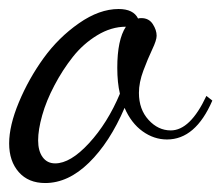

<svg xmlns="http://www.w3.org/2000/svg" viewBox="-50 -372 489 424"><path d="M405.8 -160.2 418.9 -149.9Q381.8 -64 318.8 -64Q290 -64 264.9 -82Q239.7 -100.1 225.1 -133.8Q192.4 -57.6 146.5 -12.7Q100.6 32.2 49.8 32.2Q12.7 32.2 -8.5 8.1Q-29.8 -16.1 -29.8 -55.2Q-29.8 -94.7 -8.3 -146.2Q13.2 -197.8 46.1 -243.4Q79.1 -289.1 124.3 -320.6Q169.4 -352.1 211.9 -352.1Q244.6 -352.1 254.9 -331.1Q256.8 -332 262.2 -332Q278.8 -332 287.4 -318.8Q295.9 -305.7 295.9 -293Q295.9 -283.2 286.1 -262.7Q276.4 -242.2 266.6 -216.1Q256.8 -189.9 256.8 -167Q256.8 -130.4 278.1 -107.2Q299.3 -84 327.1 -84Q370.1 -84 405.8 -160.2ZM71.8 -11.2Q105.5 -11.2 146.5 -55.7Q187.5 -100.1 214.8 -165Q209 -189.5 209 -222.2Q209 -284.2 228 -313Q195.8 -313 164.8 -294.2Q133.8 -275.4 110.8 -246.3Q87.9 -217.3 70.1 -183.3Q52.2 -149.4 43.2 -117.4Q34.2 -85.4 34.2 -62Q34.2 -38.6 44.2 -24.9Q54.2 -11.2 71.8 -11.2Z"/></svg>

Font: Dancing Script OT
Style: Regular
Weight: 400
Foundry: Pablo Impallari. www.impallari.com
Version: Version 1.000